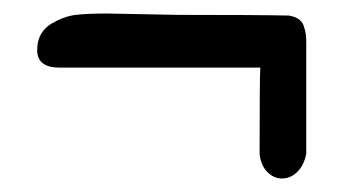

<svg xmlns="http://www.w3.org/2000/svg" viewBox="-20 -300 524 284"><path d="M56 -265Q35 -252 35 -226Q35 -200 68 -200H365Q364 -181 364 -72Q366 -55 375.5 -45.5Q385 -36 397 -36Q410 -36 420 -46Q430 -56 433 -73V-236Q433 -252 430 -259Q427 -274 407 -277Q359 -278 244 -278L139 -280Q109 -280 92 -278Q75 -276 56 -265Z"/></svg>

Font: Patrick Hand SC
Style: Regular
Weight: 400
Designer: Patrick Wagesreiter
Foundry: Patrick Wagesreiter
Version: Version 2.001; ttfautohint (v1.8.2)